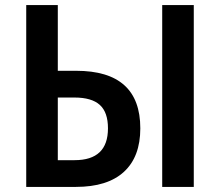

<svg xmlns="http://www.w3.org/2000/svg" viewBox="-20 -734 865 754"><path d="M83 0V-714H207V-456H279Q531 -456 531 -230Q531 -118 466.5 -59Q402 0 278 0ZM617 0V-714H741V0ZM207 -105H273Q404 -105 404 -230Q404 -293 372 -322Q340 -351 272 -351H207Z"/></svg>

Font: Noto Sans SemiCondensed SemiBold
Style: Regular
Weight: 600
Width: 4
Designer: Monotype Design Team
Foundry: Monotype Imaging Inc.
Version: Version 2.013; ttfautohint (v1.8.4.7-5d5b)